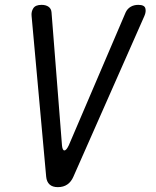

<svg xmlns="http://www.w3.org/2000/svg" viewBox="-20 -760 640 790"><path d="M170 -33 110 -694Q108 -712 117 -726Q126 -740 151 -740Q169 -740 180 -732Q191 -724 192 -709L235 -162Q237 -141 245 -141Q253 -141 263 -162L497 -709Q504 -724 517.5 -732Q531 -740 549 -740Q574 -740 578 -726Q582 -712 574 -694L282 -33Q273 -12 257 -1Q241 10 218 10Q196 10 184 -1Q172 -12 170 -33Z"/></svg>

Font: Maple Mono NL Light
Style: Italic
Weight: 300
Italic angle: -10°
Monospace: yes
Designer: subframe7536
Version: Version 7.000